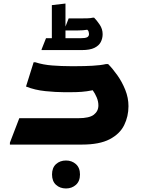

<svg xmlns="http://www.w3.org/2000/svg" viewBox="-20 -817 800 1085"><path d="M36 -11 89 -149H422Q485 -149 510.5 -169Q536 -189 536 -221Q536 -244 526.5 -266.5Q517 -289 504 -307Q469 -300 440.5 -298Q412 -296 380 -296H341Q296 -296 236.5 -302Q177 -308 127 -328L170 -465H180Q223 -451 275.5 -447Q328 -443 378 -443H410Q458 -443 503.5 -445.5Q549 -448 579 -455H591Q616 -430 643 -392Q670 -354 688 -309Q706 -264 706 -217Q706 -159 681.5 -109.5Q657 -60 599.5 -30Q542 0 444 0H36ZM274 169Q274 131 296.5 110.5Q319 90 353 90Q386 90 409 110.5Q432 131 432 169Q432 207 409 227.5Q386 248 353 248Q319 248 296.5 227.5Q274 207 274 169ZM560 -624Q560 -600 549.5 -579.5Q539 -559 513.5 -546.5Q488 -534 442 -534H215V-538L240 -601H273V-788L350 -797V-667L368 -713H435Q455 -713 473.5 -713.5Q492 -714 504 -717H512Q527 -702 543.5 -677.5Q560 -653 560 -624ZM421 -645H350V-601H434Q462 -601 472.5 -606.5Q483 -612 483 -625Q483 -630 481 -637.5Q479 -645 473 -649Q451 -645 421 -645Z"/></svg>

Font: Kufam
Style: Bold
Weight: 700
Designer: Wael Morcos, Artur Schmal
Foundry: Original Type
Version: Version 1.300; ttfautohint (v1.8.3)